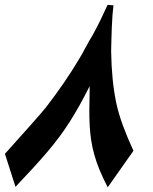

<svg xmlns="http://www.w3.org/2000/svg" viewBox="-61 -736 637 798"><path d="M386.7 42.5Q366.7 3.9 353 -29.3Q339.4 -62.5 330.8 -93.3Q322.3 -124 317.9 -153.6Q313.5 -183.1 311.8 -214.1Q310.1 -245.1 310.3 -279.5Q310.5 -314 311.5 -354V-377.9Q289.1 -333 268.8 -296.9Q248.5 -260.7 228.3 -229Q208 -197.3 186 -167.7Q164.1 -138.2 137.5 -106.7Q110.8 -75.2 77.9 -39.3Q44.9 -3.4 3.4 40.5L-40.5 -96.7Q22.5 -166.5 65.9 -215.6Q109.4 -264.6 129.9 -289.6Q147.5 -312.5 166.5 -338.4Q185.5 -364.3 203.6 -390.6Q221.7 -417 238.3 -442.9Q254.9 -468.8 268.1 -491.2Q275.4 -502.9 281.5 -514.2Q287.6 -525.4 292.5 -534.7Q297.9 -544.4 302.5 -552.5Q307.1 -560.5 310.5 -567.4Q315.9 -576.2 319.6 -582.5Q323.2 -588.9 325.7 -592.8Q328.6 -597.7 329.1 -599.6Q344.7 -627.9 358.4 -656.5Q372.1 -685.1 386.2 -715.8L410.6 -713.9Q408.2 -695.3 406.5 -672.6Q404.8 -649.9 403.8 -625Q402.8 -600.1 402.1 -574Q401.4 -547.9 400.9 -522.9Q401.9 -461.4 407.2 -407.7Q412.6 -354 421.9 -309.6Q431.6 -263.7 450 -213.9Q468.3 -164.1 493.7 -109.4Z"/></svg>

Font: XB Khoramshahr
Style: Bold Italic
Weight: 700
Italic angle: -12°
Designer: Behnam
Foundry: Irmug
Version: Version 8.005 2009